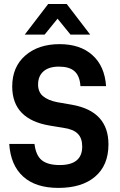

<svg xmlns="http://www.w3.org/2000/svg" viewBox="-20 -917 588 943"><path d="M93.8 -49.8Q32.2 -105.5 25.4 -210H149.4Q156.2 -153.3 185.5 -129.9Q214.8 -106.4 273.4 -106.4Q383.8 -106.4 383.8 -197.3Q383.8 -238.3 362.3 -259.8Q340.8 -282.2 292 -289.1L226.6 -299.8Q40 -330.1 40 -492.2Q40 -587.9 103.5 -643.6Q168 -700.2 272.5 -700.2Q374 -700.2 433.6 -646.5Q494.1 -592.8 501 -494.1H375Q372.1 -543.9 345.7 -567.4Q320.3 -589.8 269.5 -589.8Q219.7 -589.8 193.4 -566.4Q167 -543 167 -502Q167 -465.8 190.4 -445.3Q215.8 -423.8 261.7 -415L335 -402.3Q512.7 -370.1 512.7 -208Q512.7 -104.5 446.3 -48.8Q381.8 5.9 266.6 5.9Q155.3 5.9 93.8 -49.8ZM216.8 -897.5H307.6L422.9 -747.1H326.2L262.7 -825.2L199.2 -747.1H101.6Z"/></svg>

Font: DINish
Style: Bold
Weight: 700
Designer: Bert Driehuis
Foundry: Playbeing
Version: Version 3.008; git-95204e4c-release